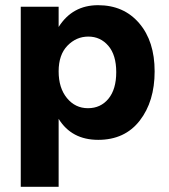

<svg xmlns="http://www.w3.org/2000/svg" viewBox="-20 -533 651 740"><path d="M320.5 -392Q274 -392 240 -357Q206 -322 206 -258Q206 -194 238 -155Q270 -116 319 -116Q368 -116 398 -152.5Q428 -189 428 -255Q428 -321 397.5 -356.5Q367 -392 320.5 -392ZM206 187H60V-507H206V-429Q259 -513 358 -513Q457 -513 516.5 -443.5Q576 -374 576 -258Q576 -142 518.5 -68Q461 6 358.5 6Q256 6 206 -75Z"/></svg>

Font: Hind Madurai
Style: Bold
Weight: 700
Designer: Jyotish Sonowal
Foundry: Indian Type Foundry
Version: Version 0.702;PS 1.0;hotconv 1.0.81;makeotf.lib2.5.63406